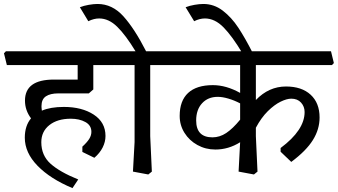

<svg xmlns="http://www.w3.org/2000/svg" viewBox="-50 -860 1719 977"><path d="M161.1 -319.8Q161.1 -311 163.1 -296.9Q207 -315.9 274.9 -315.9Q366.7 -315.9 426.8 -276.9Q486.8 -237.8 486.8 -168Q486.8 -138.2 472.4 -109.6Q458 -81.1 430.2 -57.1L369.1 -86.9V-113.8Q393.1 -135.7 404.1 -153.3Q415 -170.9 415 -189Q415 -222.2 384.5 -239Q354 -255.9 310.1 -255.9Q242.2 -255.9 201.2 -223.4Q160.2 -190.9 160.2 -136.2Q160.2 -69.3 207 -27.1Q253.9 15.1 348.1 53.2L318.8 97.2Q206.1 50.3 141.1 -16.4Q76.2 -83 76.2 -159.2Q76.2 -220.2 107.9 -257.8Q77.1 -298.8 77.1 -348.1Q77.1 -455.1 224.1 -455.1H345.2V-528.8H-15.1L-29.8 -588.9L-20 -599.1H556.2L570.8 -539.1L561 -528.8H424.8V-404.8L401.9 -384.8H247.1Q206.1 -384.8 183.6 -369.9Q161.1 -355 161.1 -319.8Z M714.4 -167 722.7 13.2 704.6 27.8 626.5 13.2 634.8 -137.2V-528.8H535.6L520.5 -588.9L530.8 -599.1H639.6Q589.8 -681.2 546.6 -723.6Q503.4 -766.1 454.6 -766.1Q427.7 -766.1 399.4 -752L356.4 -823.2Q376.5 -831.1 401.6 -835.4Q426.8 -839.8 446.3 -839.8Q521.5 -839.8 578.1 -776.9Q634.8 -713.9 693.4 -599.1H813.5L828.6 -539.1L818.4 -528.8H714.4Z M1252 -351.1Q1317.9 -419.9 1405.3 -419.9Q1485.4 -419.9 1530.8 -377.9Q1576.2 -335.9 1576.2 -262.2Q1576.2 -202.1 1542.2 -147.5Q1508.3 -92.8 1432.1 -36.1L1377.9 -87.9V-106.9Q1500 -197.8 1500 -290Q1500 -317.9 1481.9 -337.9Q1463.9 -357.9 1432.1 -357.9Q1409.2 -357.9 1377.7 -342.5Q1346.2 -327.1 1312.7 -294.2Q1279.3 -261.2 1252 -210V-167L1260.3 13.2L1242.2 27.8L1164.1 13.2L1171.9 -136.2Q1112.8 -99.1 1045.9 -99.1Q996.1 -99.1 954.6 -122.1Q913.1 -145 888.7 -184.1Q864.3 -223.1 864.3 -270Q864.3 -347.2 907.2 -387Q950.2 -426.8 1033.2 -426.8Q1101.1 -426.8 1171.9 -387.2V-528.8H808.1L793 -588.9L803.2 -599.1H1634.3L1648.9 -539.1L1639.2 -528.8H1252ZM1171.9 -251V-334Q1143.1 -349.1 1112.5 -358.2Q1082 -367.2 1058.1 -367.2Q1008.3 -367.2 978.3 -334.5Q948.2 -301.8 948.2 -247.1Q948.2 -161.1 1031.2 -161.1Q1067.9 -161.1 1101.1 -183.1Q1134.3 -205.1 1171.9 -251Z M984.9 -839.8Q1039.1 -839.8 1083.5 -805.9Q1127.9 -772 1162.8 -719Q1197.8 -666 1236.8 -588.9H1183.6Q1131.8 -675.8 1087.4 -720.9Q1043 -766.1 992.7 -766.1Q965.8 -766.1 938 -752L894.5 -823.2Q914.6 -831.1 939.7 -835.4Q964.8 -839.8 984.9 -839.8Z"/></svg>

Font: Sura
Style: Regular
Weight: 400
Designer: Carolina Giovagnoli
Foundry: Huerta Tipografica
Version: Version 1.003;PS 001.002;hotconv 1.0.70;makeotf.lib2.5.58329